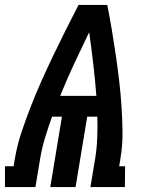

<svg xmlns="http://www.w3.org/2000/svg" viewBox="-60 -755 580 775"><path d="M-40 0V-84H-5L0 -114Q9 -168 26.5 -220.5Q44 -273 64.5 -325.5Q85 -378 108 -429.5Q131 -481 155.5 -532Q180 -583 205.5 -634Q231 -685 257 -735H373Q383 -685 391.5 -634Q400 -583 407.5 -532Q415 -481 421 -429.5Q427 -378 430.5 -325.5Q434 -273 434.5 -220.5Q435 -168 426 -114L421 -84H445L444 0H305L324 -114Q331 -157 332.5 -199.5Q334 -242 333 -284H292L245 0H143L190 -284H150Q135 -242 122 -199.5Q109 -157 102 -114L83 0ZM329 -368Q324 -432 316.5 -496.5Q309 -561 300 -625Q269 -561 239 -497Q209 -433 183 -368Z"/></svg>

Font: Iosevka Curly Slab Heavy
Style: Italic
Weight: 900
Italic angle: -9°
Monospace: yes
Designer: Belleve Invis
Foundry: Belleve Invis
Version: Version 22.1.2; ttfautohint (v1.8.4)